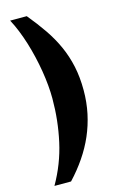

<svg xmlns="http://www.w3.org/2000/svg" viewBox="-134 -862 618 1003"><g transform="rotate(-15 175.0 -360.0)"><path d="M306.6 -356.9Q306.6 -291.5 293.9 -231.7Q281.2 -171.9 257.3 -116.9Q233.4 -62 198.7 -11.2Q164.1 39.6 119.6 86.9H29.8Q88.4 -15.6 113 -127.2Q137.7 -238.8 137.7 -356.9Q137.7 -390.6 134.3 -429Q130.9 -467.3 124.3 -507.3Q117.7 -547.4 108.2 -588.1Q98.6 -628.9 86.7 -667.5Q74.7 -706.1 60.3 -741.7Q45.9 -777.3 29.8 -807.1H119.6Q163.6 -753.9 198.2 -703.4Q232.9 -652.8 257.1 -599.1Q281.2 -545.4 293.9 -486.3Q306.6 -427.2 306.6 -356.9Z"/></g></svg>

Font: Aclonica
Style: Regular
Weight: 400
Version: Version 1.001